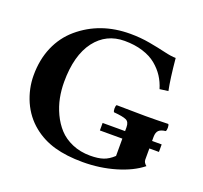

<svg xmlns="http://www.w3.org/2000/svg" viewBox="-117 -793 989 937"><g transform="rotate(20 377.5 -324.0)"><path d="M407.2 -658.2Q460 -658.2 508.8 -649.4Q557.6 -640.6 594.5 -631.8Q631.3 -623 654.8 -623Q665 -514.6 676.8 -459L632.8 -453.1Q622.6 -487.3 604.5 -515.1Q586.4 -543 558.1 -566.4Q529.8 -589.8 487.5 -603Q445.3 -616.2 393.1 -616.2Q298.3 -616.2 241.2 -542Q183.1 -465.8 183.1 -327.1Q183.1 -285.6 190.9 -245.6Q198.7 -205.6 217 -166.5Q235.4 -127.4 262.5 -97.9Q289.6 -68.4 331.5 -50.3Q373.5 -32.2 424.8 -32.2Q466.3 -32.2 492.9 -41.3Q519.5 -50.3 544.9 -74.2V-164.1H428.2V-203.1H544.9V-223.1Q544.9 -251 527.3 -259Q509.8 -267.1 462.9 -271Q458.5 -275.4 458.5 -289.6Q458.5 -303.7 462.9 -308.1Q556.6 -306.2 611.8 -306.2Q671.4 -306.2 731 -308.1Q735.4 -303.7 735.4 -289.6Q735.4 -275.4 731 -271Q707.5 -268.6 696.3 -258.3Q685.1 -248 685.1 -223.1V-203.1H734.9V-164.1H685.1V-106Q685.1 -90.8 701.2 -78.1Q650.9 -37.6 570.6 -13.9Q490.2 9.8 401.9 9.8Q317.4 9.8 253.9 -8.3Q190.9 -26.4 142.1 -65.9Q89.4 -108.4 60.5 -172.9Q32.2 -237.8 32.2 -307.1Q32.2 -388.2 60.5 -454.1Q88.9 -520 142.1 -565.4Q251 -658.2 407.2 -658.2Z"/></g></svg>

Font: Linux Libertine G
Style: Bold
Weight: 700
Designer: Philipp H. Poll
Foundry: Philipp H. Poll
Version: Version 5.0.3